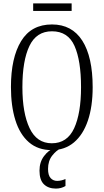

<svg xmlns="http://www.w3.org/2000/svg" viewBox="-20 -868 607 1123"><path d="M283 10Q202 10 149 -36Q96 -82 70 -165Q44 -248 44 -359Q44 -530 103.5 -627.5Q163 -725 284 -725Q401 -725 461.5 -630Q522 -535 522 -358Q522 -245 494 -162.5Q466 -80 412.5 -35Q359 10 283 10ZM283 -30Q373 -30 413.5 -117.5Q454 -205 454 -358Q454 -513 416 -599Q378 -685 284 -685Q193 -685 152 -599Q111 -513 111 -358Q111 -207 153 -118.5Q195 -30 283 -30ZM307 235Q263 235 237 210Q211 185 211 130Q211 80 237.5 45Q264 10 295 0H336Q310 11 285.5 42Q261 73 261 120Q261 157 276 173.5Q291 190 314 190Q338 190 363 179V220Q338 235 307 235ZM174 -804V-848H399V-804Z"/></svg>

Font: Noto Serif ExtraCondensed Light
Style: Regular
Weight: 300
Width: 2
Designer: Monotype Design Team
Foundry: Monotype Imaging Inc.
Version: Version 2.014; ttfautohint (v1.8.4.7-5d5b)